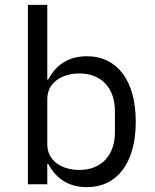

<svg xmlns="http://www.w3.org/2000/svg" viewBox="-20 -760 640 792"><path d="M95 0H175V-84H179C212 -21 266 12 338 12C464 12 540 -89 540 -258C540 -427 464 -528 338 -528C266 -528 212 -495 179 -432H175V-740H95ZM307 -59C236 -59 175 -96 175 -165V-351C175 -420 236 -457 307 -457C400 -457 454 -395 454 -302V-214C454 -121 400 -59 307 -59Z"/></svg>

Font: IBM Plex Mono
Style: Regular
Weight: 400
Monospace: yes
Designer: Mike Abbink, Paul van der Laan, Pieter van Rosmalen
Foundry: Bold Monday
Version: Version 2.004